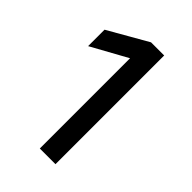

<svg xmlns="http://www.w3.org/2000/svg" viewBox="-144 -876 537 537"><g transform="rotate(45 125.0 -607.0)"><path d="M179 -392H117V-749L10 -690V-755L127 -822H179Z"/></g></svg>

Font: Hind Madurai
Style: Regular
Weight: 400
Designer: Jyotish Sonowal
Foundry: Indian Type Foundry
Version: Version 0.702;PS 1.0;hotconv 1.0.81;makeotf.lib2.5.63406